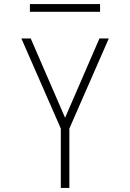

<svg xmlns="http://www.w3.org/2000/svg" viewBox="-20 -924 640 944"><path d="M279 0V-292L85 -735H131L300 -345L469 -735H515L321 -292V0ZM472 -866H127V-904H472Z"/></svg>

Font: Iosevka Aile Extralight
Style: Regular
Weight: 200
Designer: Belleve Invis
Foundry: Belleve Invis
Version: Version 31.1.0; ttfautohint (v1.8.4)